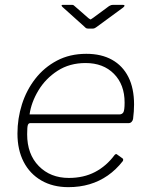

<svg xmlns="http://www.w3.org/2000/svg" viewBox="-20 -762 617 792"><path d="M262 10Q198 10 150.5 -17.5Q103 -45 77.5 -94.5Q52 -144 52 -211Q52 -273 70.5 -331.5Q89 -390 125.5 -437Q162 -484 215 -512Q268 -540 336 -540Q398 -540 442 -515.5Q486 -491 509.5 -444.5Q533 -398 533 -331Q533 -317 532 -302.5Q531 -288 529 -272Q528 -265 523 -259.5Q518 -254 510 -254H104Q98 -254 95 -246.5Q92 -239 92 -208Q92 -126 140 -77Q188 -28 264 -28Q325 -28 372 -52.5Q419 -77 453 -123Q457 -127 459.5 -126.5Q462 -126 464 -124L485 -109Q490 -106 487 -98Q459 -62 424.5 -38Q390 -14 349.5 -2Q309 10 262 10ZM472 -290Q483 -290 488.5 -298Q494 -306 494 -339Q494 -413 450 -457.5Q406 -502 333 -502Q267 -502 217.5 -470Q168 -438 138.5 -389Q109 -340 102 -290ZM430 -737Q435 -740 438.5 -741Q442 -742 446 -742H487Q493 -742 493.5 -739Q494 -736 488 -731L379 -651Q376 -649 372 -646.5Q368 -644 362 -644H344Q337 -644 333.5 -647Q330 -650 326 -654L238 -733Q234 -737 234 -739.5Q234 -742 239 -742H276Q281 -742 283.5 -740.5Q286 -739 290 -735L345 -687Q353 -681 354.5 -682Q356 -683 365 -689Z"/></svg>

Font: Libre Franklin Thin Thin
Style: Italic
Weight: 250
Italic angle: -8°
Version: Version 3.000